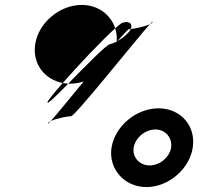

<svg xmlns="http://www.w3.org/2000/svg" viewBox="-20 -752 817 780"><path d="M123 -572C111 -494 160 -429 235 -415C299 -488 397 -591 448 -637C430 -692 379 -732 312 -732C222 -732 136 -659 123 -572ZM173 -336C171 -326 210 -364 257 -412C249 -412 242 -414 235 -415C198 -373 172 -341 173 -336ZM174 -250C174 -248 179 -252 186 -260C180 -257 175 -254 174 -250ZM186 -260C208 -271 256 -280 269 -280C285 -280 535 -594 589 -654C569 -644 529 -636 511 -634C511 -633 510 -631 509 -630C500 -615 479 -597 457 -585C456 -584 455 -582 454 -581V-583C445 -578 436 -575 428 -573C414 -573 326 -482 257 -412H263C282 -412 302 -415 320 -421C262 -351 209 -285 186 -260ZM448 -637C453 -620 456 -602 454 -583C455 -583 456 -585 457 -585C484 -615 501 -634 505 -634H511C520 -655 506 -668 479 -660C475 -660 464 -651 448 -637ZM433 -152C420 -66 485 8 575 8C665 8 750 -66 763 -152C777 -240 714 -312 624 -312C534 -312 447 -240 433 -152ZM589 -654C595 -657 600 -660 600 -663C600 -665 596 -662 589 -654ZM523 -152C529 -191 569 -226 611 -226C653 -226 681 -191 675 -152C669 -114 630 -80 588 -80C546 -80 517 -114 523 -152Z"/></svg>

Font: Ampere
Style: SCIta
Weight: 400
Version: Version 1